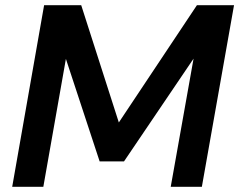

<svg xmlns="http://www.w3.org/2000/svg" viewBox="-20 -720 922 740"><path d="M27 0 150 -700H293L438 -248L739 -700H882L758 0H638L726 -494L458 -98H364L234 -493L147 0Z"/></svg>

Font: DM Sans SemiBold
Style: Italic
Weight: 600
Italic angle: -10°
Designer: Colophon Foundry, Jonny Pinhorn
Foundry: Colophon Foundry
Version: Version 4.004;gftools[0.9.30]